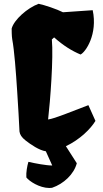

<svg xmlns="http://www.w3.org/2000/svg" viewBox="-20 -776 534 996"><path d="M113.8 -46.4C140.1 -25.9 183.6 3.9 217.8 8.8L251 82.5C219.2 82.5 160.6 71.3 127.4 63.5C121.1 84 114.7 118.7 116.7 144.5C131.8 164.1 184.1 198.7 235.4 199.2C240.7 199.2 245.6 198.7 250 198.2C310.5 177.7 363.8 127.4 378.4 70.8L321.8 -17.6C394.5 -51.8 451.2 -108.4 475.1 -148.9L438.5 -230.5C342.8 -194.8 268.6 -162.1 229.5 -156.2C240.7 -252 257.8 -476.6 249 -571.3L260.7 -582C309.6 -538.6 353.5 -511.7 397.9 -493.2C424.8 -506.3 487.3 -599.1 460.9 -723.1L306.6 -712.4C276.4 -728 210 -750.5 180.2 -756.3C122.1 -734.9 52.7 -673.8 40.5 -627.9C40.5 -620.6 40.5 -588.4 43.5 -571.8C54.2 -515.1 62.5 -405.3 69.3 -299.3C74.7 -220.7 78.6 -144 81.1 -93.8C83.5 -77.6 91.3 -64 113.8 -46.4Z"/></svg>

Font: Fruktur
Style: Regular
Weight: 400
Designer: Viktoriya Grabowska
Foundry: Viktoriya Grabowska
Version: Version 1.002